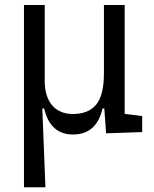

<svg xmlns="http://www.w3.org/2000/svg" viewBox="-20 -538 626 782"><path d="M277.3 9.8Q184.6 9.8 159.7 -96.2H152.3L165 224.6H77.6V-517.6H162.1V-210Q162.1 -144.5 192.4 -109.1Q222.7 -73.7 277.3 -73.7Q339.8 -73.7 371.6 -111.8Q403.3 -149.9 403.3 -239.3V-517.6H487.8V-74.2L559.1 -65.4V0L412.1 4.9L404.8 -96.2H397.5Q373.5 9.8 277.3 9.8Z"/></svg>

Font: Cascadia Code PL SemiLight
Style: Regular
Weight: 350
Monospace: yes
Designer: Aaron Bell
Foundry: Saja Typeworks
Version: Version 2404.023; ttfautohint (v1.8.4)